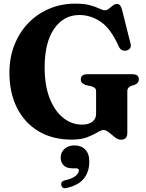

<svg xmlns="http://www.w3.org/2000/svg" viewBox="-20 -734 785 1030"><path d="M663 -21Q663 15.5 629.5 15.5Q613 15.5 596.5 2.5Q580 -10.5 564.5 -23.5Q549 -36.5 535.5 -36.5Q523 -36.5 502.2 -23.8Q481.5 -11 448.2 2Q415 15 365 15Q261.5 15 186.5 -30Q111.5 -75 71 -155.8Q30.5 -236.5 30.5 -344.5Q30.5 -424.5 57 -492Q83.5 -559.5 131.2 -609.5Q179 -659.5 243.8 -687Q308.5 -714.5 384.5 -714.5Q433 -714.5 463.8 -705.8Q494.5 -697 512.8 -688Q531 -679 542.5 -679Q554 -679 564.5 -687.5Q575 -696 585.2 -704.2Q595.5 -712.5 607.5 -712.5Q618.5 -712.5 624.2 -705.5Q630 -698.5 635 -680.5L680.5 -499Q684.5 -485.5 677.8 -475.5Q671 -465.5 658 -463Q630 -457 617 -485Q574.5 -580.5 520.5 -617Q466.5 -653.5 406 -653.5Q321.5 -653.5 270.5 -579.8Q219.5 -506 219.5 -372.5Q219.5 -274.5 246.8 -206Q274 -137.5 319.5 -101.5Q365 -65.5 420 -65.5Q455.5 -65.5 475.5 -81Q495.5 -96.5 495.5 -123V-243.5Q495.5 -255.5 489.5 -261.2Q483.5 -267 470 -271L441.5 -277.5Q428.5 -282 421 -289Q413.5 -296 413.5 -308Q413.5 -336 448.5 -336H689.5Q725 -336 725 -308Q725 -288.5 702.5 -279L686 -274Q675.5 -270 669.2 -263.5Q663 -257 663 -243.5ZM369.5 169Q337 169 321.2 152.8Q305.5 136.5 305.5 111.5Q305.5 82.5 326.5 64.2Q347.5 46 379 46Q415 46 437 68Q459 90 459 132.5Q459 187.5 430.2 223.5Q401.5 259.5 339 274Q313.5 281 309 259.5Q304.5 240 327.5 233.5Q368.5 224.5 385.8 209.5Q403 194.5 403 180.5Q403 169 389 169Z"/></svg>

Font: Fraunces 72pt S050
Style: Bold
Weight: 700
Version: Version 1.000; ttfautohint (v1.8.3)